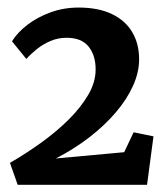

<svg xmlns="http://www.w3.org/2000/svg" viewBox="-20 -924 452 521"><path d="M7 -482Q50 -507 91.2 -536.5Q132.5 -566 166 -599.2Q199.5 -632.5 219.5 -666.8Q239.5 -701 239.5 -735.5Q239.5 -774 220.2 -797.8Q201 -821.5 160.5 -821.5Q137.5 -821.5 117 -812.8Q96.5 -804 80 -790.8Q63.5 -777.5 51.5 -764L12.5 -812Q27.5 -836 54.5 -856.8Q81.5 -877.5 117.2 -890.5Q153 -903.5 193.5 -903.5Q247 -903.5 283.8 -885.8Q320.5 -868 339 -836.5Q357.5 -805 357.5 -763Q357.5 -728 341 -691.2Q324.5 -654.5 294.2 -619Q264 -583.5 222.5 -551.5Q181 -519.5 131.5 -494L317 -511L342.5 -565L396.5 -554L379 -422.5H28Z"/></svg>

Font: Merriweather ExtraBold
Style: Regular
Weight: 800
Version: Version 2.100